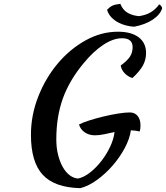

<svg xmlns="http://www.w3.org/2000/svg" viewBox="-20 -903 864 999"><path d="M655 -318Q681 -318 696 -300Q711 -282 711 -250Q711 -242 710 -233.5Q709 -225 707 -219Q686 -224 661 -225Q655 -181 629 -132.5Q603 -84 566 -41.5Q529 1 485 33Q441 65 398 76Q264 73 202.5 6.5Q141 -60 141 -201Q141 -304 179 -400.5Q217 -497 280 -572Q343 -647 424.5 -692.5Q506 -738 594 -738Q663 -738 701.5 -709Q740 -680 740 -627Q740 -592 723.5 -562Q707 -532 669 -497Q646 -504 629 -521.5Q612 -539 608 -562Q642 -587 656 -608Q670 -629 670 -658Q670 -704 615 -704Q570 -704 518.5 -670.5Q467 -637 415 -574Q341 -485 307 -390.5Q273 -296 273 -178Q273 -134 282 -98Q291 -62 306 -35Q321 -8 341.5 8Q362 24 386 26Q418 19 450 -6.5Q482 -32 508.5 -66.5Q535 -101 553.5 -140.5Q572 -180 576 -216Q548 -210 522.5 -204.5Q497 -199 474 -199Q444 -199 421.5 -214Q399 -229 391 -255Q409 -265 443.5 -276Q478 -287 517 -296.5Q556 -306 593.5 -312Q631 -318 655 -318ZM678 -764Q658 -765 636 -770.5Q614 -776 594.5 -786.5Q575 -797 559.5 -813Q544 -829 537 -852Q550 -866 564 -873Q578 -880 606 -883Q620 -849 646.5 -835Q673 -821 704 -819Q742 -825 766.5 -840.5Q791 -856 808 -880Q818 -877 824 -861Q814 -827 775 -801Q736 -775 678 -764Z"/></svg>

Font: Kaushan Script
Style: Regular
Weight: 400
Designer: Pablo Impallari
Foundry: Pablo Impallari
Version: Version 1.002